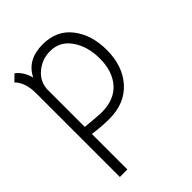

<svg xmlns="http://www.w3.org/2000/svg" viewBox="-218 -621 995 995"><g transform="rotate(-45 279.0 -123.5)"><path d="M30 -472 64 -505Q103 -475 117 -421Q160 -508 273 -508Q376 -508 432 -435Q488 -362 488 -252Q488 -135 423 -62.5Q358 10 244 10Q190 10 125 1V261H70V-353Q70 -432 30 -472ZM125 -328V-51Q217 -42 239 -42Q333 -42 382 -97.5Q431 -153 431 -246Q431 -335 389 -395.5Q347 -456 275 -456Q218 -456 173.5 -420Q129 -384 125 -328Z"/></g></svg>

Font: Bellota
Style: Regular
Weight: 400
Designer: Kemie Guaida
Foundry: Kemie Guaida
Version: Version 1.000;PS 002.000;hotconv 1.0.70;makeotf.lib2.5.58329